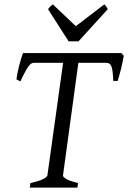

<svg xmlns="http://www.w3.org/2000/svg" viewBox="-20 -858 586 878"><path d="M334 0H116.2L119.1 -21Q161.1 -30.3 178.5 -39.8Q195.8 -49.3 196.8 -56.2L268.6 -570.8H136.2Q129.9 -570.8 124.3 -568.1Q118.7 -565.4 111.8 -556.6Q105 -547.9 95.7 -531Q86.4 -514.2 73.2 -485.8L55.2 -495.1Q56.6 -507.8 59.8 -523.7Q63 -539.6 67.1 -555.9Q71.3 -572.3 75.9 -587.6Q80.6 -603 85 -615.2H535.2L545.9 -603Q543.9 -591.3 541 -576.4Q538.1 -561.5 534.2 -545.9Q530.3 -530.3 526.1 -515.1Q522 -500 518.1 -487.8H498Q497.1 -512.2 495.1 -528.3Q493.2 -544.4 489.5 -554Q485.8 -563.5 479.7 -567.1Q473.6 -570.8 463.9 -570.8H338.4L268.1 -56.2Q267.1 -49.8 282.2 -40Q297.4 -30.3 336.9 -21ZM338.9 -668.9H293.9L199.7 -815.9Q206.5 -825.2 210.4 -828.6Q214.4 -832 221.7 -837.9L326.7 -738.3L457 -837.9Q462.9 -832.5 465.6 -828.9Q468.3 -825.2 472.7 -815.9Z"/></svg>

Font: Gentium Plus Phon
Style: Italic
Weight: 400
Italic angle: -8°
Designer: J. Victor Gaultney, Annie Olsen, Iska Routamaa, Becca Hirsbrunner
Foundry: SIL International
Version: Version 5.000